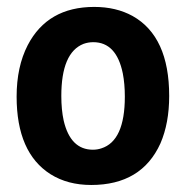

<svg xmlns="http://www.w3.org/2000/svg" viewBox="-20 -523 540 558"><path d="M250 -87.9Q184.6 -87.9 165 -172.9Q158.2 -204.1 158.2 -244.1Q158.2 -370.1 222.7 -395.5Q236.3 -400.4 251 -400.4Q318.4 -400.4 336.9 -309.6Q342.8 -279.3 342.8 -242.2Q342.8 -113.3 274.4 -91.8Q262.7 -87.9 250 -87.9ZM253.9 -502.9Q118.2 -502.9 60.5 -391.6Q28.3 -329.1 28.3 -242.2Q28.3 -79.1 127 -16.6Q176.8 14.6 245.1 14.6Q391.6 14.6 446.3 -106.4Q471.7 -165 471.7 -244.1Q471.7 -417 365.2 -476.6Q317.4 -502.9 253.9 -502.9Z"/></svg>

Font: Yaldevi Colombo
Style: Bold
Weight: 700
Designer: Sol Matas, Denzil Rajitha, Kosala Senevirathne and Pathum Egodawatta
Foundry: Mooniak
Version: Version 1.020 ; ttfautohint (v1.6)